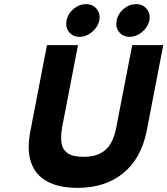

<svg xmlns="http://www.w3.org/2000/svg" viewBox="-20 -898 809 928"><path d="M127 -265 207 -680H357L281 -287Q272 -237 277.5 -205.5Q283 -174 308 -157Q333 -140 383 -140Q433 -140 465.5 -157Q498 -174 516 -206Q534 -238 543 -287L619 -680H769L689 -265Q662 -131 575 -60.5Q488 10 354 10Q265 10 208 -21Q151 -52 130 -113.5Q109 -175 127 -265ZM544 -799Q550 -832 577.5 -855Q605 -878 638 -878Q670 -878 689 -855Q708 -832 702 -799Q695 -767 667 -743.5Q639 -720 607 -720Q574 -720 555.5 -743.5Q537 -767 544 -799ZM302 -799Q308 -832 335.5 -855Q363 -878 396 -878Q428 -878 447 -855Q466 -832 460 -799Q453 -767 425 -743.5Q397 -720 365 -720Q332 -720 313.5 -743.5Q295 -767 302 -799Z"/></svg>

Font: Teachers[wght] Italic
Style: Regular
Weight: 400
Designer: Alfredo Marco Pradil & Chank Diesel
Version: Version 1.000;Glyphs 3.1.2 (3151)